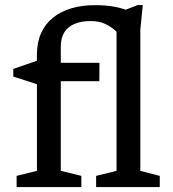

<svg xmlns="http://www.w3.org/2000/svg" viewBox="-20 -760 703 780"><path d="M227 -66 310.5 -45.5V0H47.5V-45.5L130 -66V-538Q130 -587.5 146.8 -625Q163.5 -662.5 194.8 -687.8Q226 -713 269 -726Q312 -739 365 -739Q411.5 -739 444.5 -732.8Q477.5 -726.5 506 -715H476L539.5 -739.5H560L550 -638V-66L629 -45.5V0H370.5V-45.5L453.5 -66V-631Q434 -650.5 408 -662.5Q382 -674.5 349 -674.5Q310 -674.5 282.8 -663Q255.5 -651.5 241.2 -628.5Q227 -605.5 227 -570ZM384 -505 383.5 -430H153.5L130 -418L34 -449V-480L138 -516L180 -505Z"/></svg>

Font: Newsreader 7pt
Style: Regular
Weight: 400
Designer: Hugues Gentile
Foundry: Production Type
Version: Version 1.003